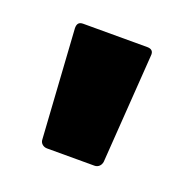

<svg xmlns="http://www.w3.org/2000/svg" viewBox="-58 -754 325 335"><g transform="rotate(20 104.5 -586.0)"><path d="M60 -473H148C155 -473 160 -478 161 -485L175 -687C176 -695 172 -699 164 -699H45C37 -699 34 -695 34 -687L47 -485C47 -478 53 -473 60 -473Z"/></g></svg>

Font: Barlow Semi Condensed
Style: Bold
Weight: 700
Width: 4
Designer: Jeremy Tribby
Foundry: Tribby Type
Version: Version 1.422;hotconv 1.0.109;makeotfexe 2.5.65596